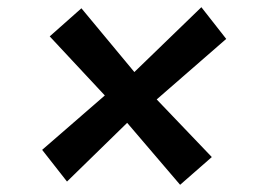

<svg xmlns="http://www.w3.org/2000/svg" viewBox="-20 -655 712 533"><path d="M166 -151 97 -239 271 -390 118 -554 206 -632 353 -455 539 -635 608 -547 415 -379 568 -219 480 -142 333 -314Z"/></svg>

Font: Merriweather Sans Italic
Style: Regular
Weight: 400
Italic angle: -7.5°
Designer: Eben Sorkin
Foundry: Eben Sorkin
Version: Version 1.008; ttfautohint (v1.7.19-72a1) -l 8 -r 50 -G 200 